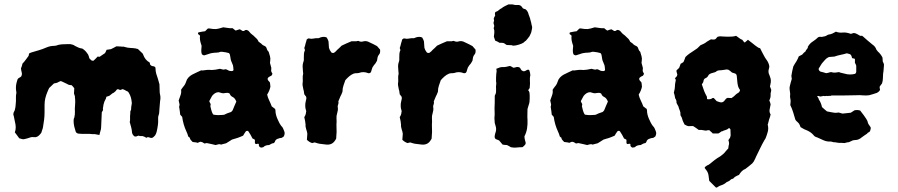

<svg xmlns="http://www.w3.org/2000/svg" viewBox="-20 -649 4110 879"><path d="M713 -187Q712 -179 711.5 -169.5Q711 -160 710 -151Q709 -143 709 -136Q709 -129 706 -121Q704 -116 704 -110.5Q704 -105 704 -99Q704 -94 704 -88.5Q704 -83 703 -78Q702 -70 700.5 -61.5Q699 -53 697 -45Q696 -41 694 -36.5Q692 -32 690 -29L683 -22Q677 -16 669 -18Q664 -20 659.5 -21Q655 -22 650 -18Q643 -23 633 -26H622Q620 -26 618 -27Q616 -28 614 -28Q611 -27 608 -26Q605 -25 603 -24Q597 -24 595 -25Q584 -34 584 -47Q583 -58 580 -68.5Q577 -79 574 -90Q576 -98 575.5 -107Q575 -116 576 -125Q577 -130 576.5 -135.5Q576 -141 580 -146Q580 -158 583 -173Q584 -177 583 -182Q582 -192 579.5 -201.5Q577 -211 572 -220Q570 -224 567.5 -227.5Q565 -231 560 -232Q556 -235 551 -237Q546 -239 542 -241Q535 -238 530 -237Q528 -238 525 -239Q522 -240 520 -241Q519 -240 517.5 -240Q516 -240 515 -239Q509 -230 500 -224Q496 -223 492 -219.5Q488 -216 484 -213Q481 -210 476.5 -209Q472 -208 467 -206Q466 -203 465.5 -200Q465 -197 463 -194Q462 -192 460.5 -189Q459 -186 458 -184Q453 -170 452 -158Q451 -155 451 -152Q453 -146 450.5 -142.5Q448 -139 446 -135Q445 -118 444.5 -101Q444 -84 443 -67Q443 -61 442 -57Q440 -51 438.5 -44.5Q437 -38 435 -31L414 -35Q409 -35 403 -35Q397 -35 391 -36H371Q364 -36 357 -36Q350 -36 343 -37Q332 -37 327 -45Q323 -57 320 -69.5Q317 -82 317 -95Q317 -99 317.5 -103Q318 -107 320 -110Q322 -118 322.5 -124Q323 -130 323 -137Q322 -151 323.5 -166Q325 -181 324 -195Q323 -199 323 -202Q323 -205 323 -208Q322 -213 320 -217Q318 -221 319 -225Q319 -230 319.5 -235Q320 -240 320 -245Q317 -249 314.5 -252Q312 -255 308 -259Q305 -259 301.5 -259.5Q298 -260 294 -261Q290 -263 284.5 -266Q279 -269 274 -271Q270 -273 265.5 -275Q261 -277 258 -278Q250 -275 241 -270Q238 -269 234.5 -268.5Q231 -268 227 -267Q222 -262 216.5 -257Q211 -252 205 -246Q203 -242 201 -237.5Q199 -233 197 -228Q191 -214 187.5 -199.5Q184 -185 184 -168V-135Q184 -118 182 -101.5Q180 -85 177 -68Q176 -61 173.5 -55Q171 -49 169 -41Q164 -34 158 -28.5Q152 -23 144 -21Q130 -22 125.5 -21.5Q121 -21 107 -16Q103 -15 99.5 -14Q96 -13 91 -12Q86 -11 82 -12Q78 -13 68 -16Q64 -22 58.5 -29Q53 -36 48 -43Q49 -46 49.5 -49Q50 -52 51 -54Q53 -67 51 -79Q48 -91 46 -103Q44 -115 41 -125Q41 -133 44.5 -138Q48 -143 49 -151Q51 -158 51.5 -167.5Q52 -177 53 -186Q53 -196 53 -205.5Q53 -215 55 -223Q55 -230 54 -232Q51 -252 56 -271Q58 -276 58.5 -279.5Q59 -283 60 -285Q63 -291 68 -293Q73 -295 77 -299Q82 -308 79.5 -317Q77 -326 76 -336Q78 -341 80 -346.5Q82 -352 83 -358Q91 -366 97.5 -375Q104 -384 110 -392Q112 -394 112 -399Q112 -404 116 -406Q118 -407 120.5 -407.5Q123 -408 124 -409Q141 -414 158 -419Q175 -424 191 -431Q209 -439 227 -439Q229 -439 231 -439.5Q233 -440 236 -440Q249 -445 262.5 -446Q276 -447 290 -447H302Q307 -446 312.5 -444.5Q318 -443 323 -439Q331 -435 338.5 -431.5Q346 -428 355 -427Q359 -426 361.5 -423.5Q364 -421 367 -419Q372 -415 375.5 -410Q379 -405 383 -400Q385 -396 386.5 -391.5Q388 -387 389 -382Q393 -378 397 -374Q401 -370 408 -371Q413 -376 418 -380.5Q423 -385 427 -390Q430 -389 436 -389L461 -406Q463 -411 465 -414Q467 -417 468 -421Q473 -422 478 -422.5Q483 -423 488 -424Q495 -428 501 -430.5Q507 -433 513 -437Q518 -437 523.5 -436.5Q529 -436 534 -436Q538 -435 542.5 -435.5Q547 -436 551 -434Q564 -430 577 -429.5Q590 -429 603 -427Q605 -425 611 -425L633 -404Q633 -403 634 -402Q635 -401 635 -400Q644 -374 665 -363Q666 -361 666.5 -357.5Q667 -354 668 -352Q674 -346 681 -346Q693 -344 692 -335Q692 -323 695.5 -311Q699 -299 703 -288L710 -263Q710 -256 710.5 -247Q711 -238 711 -230Q711 -226 711.5 -222.5Q712 -219 713 -215Q716 -202 713 -187Z M1281 -49Q1284 -42 1283 -36Q1282 -30 1279 -24Q1278 -23 1275 -21.5Q1272 -20 1270 -18Q1266 -17 1263 -17Q1260 -17 1256 -15Q1241 -12 1238 1Q1237 3 1234 6Q1227 7 1224 8.5Q1221 10 1212 15Q1205 15 1198 17Q1191 19 1185 25Q1183 25 1182 25.5Q1181 26 1179 26Q1175 28 1170 24.5Q1165 21 1165 16V10Q1161 8 1155.5 10Q1150 12 1147 6V-9Q1144 -11 1141.5 -12.5Q1139 -14 1136 -15Q1132 -23 1127 -32Q1122 -41 1117 -48Q1113 -51 1110 -50Q1107 -49 1105 -47Q1103 -45 1102 -42.5Q1101 -40 1099 -38Q1097 -36 1096 -33Q1095 -30 1093 -28Q1080 -22 1067 -17.5Q1054 -13 1042 -10Q1035 -5 1028 -1Q1021 3 1015 7Q1009 8 1003 10Q997 12 992 13Q986 10 980.5 11.5Q975 13 967 15Q958 13 948 10.5Q938 8 927 6Q924 7 921 7Q918 7 916 8Q912 6 909.5 4Q907 2 903 1Q898 -1 894 1Q890 3 885 5Q880 3 874 2.5Q868 2 862 1Q857 -4 853.5 -8Q850 -12 849 -18Q847 -20 845 -21.5Q843 -23 842 -24Q838 -38 833 -48Q819 -78 814 -114Q812 -116 810 -118.5Q808 -121 805 -124Q804 -133 803 -141.5Q802 -150 800 -160Q802 -166 802 -171Q800 -181 798 -189Q802 -201 806.5 -213Q811 -225 809 -238Q811 -242 814 -245.5Q817 -249 819 -252Q828 -262 832 -275Q835 -286 842.5 -294Q850 -302 859 -307Q870 -312 880.5 -317.5Q891 -323 901 -327Q903 -327 906.5 -326.5Q910 -326 912 -327Q930 -330 943 -329Q949 -328 955 -329Q961 -330 966 -330L987 -334Q993 -333 999 -331Q1005 -329 1011 -332Q1013 -332 1014.5 -331.5Q1016 -331 1017 -331Q1022 -329 1026 -326.5Q1030 -324 1035 -324Q1046 -322 1049 -328Q1048 -345 1046.5 -350Q1045 -355 1040 -366Q1037 -372 1036 -378.5Q1035 -385 1034 -391Q1033 -395 1032.5 -398.5Q1032 -402 1028 -406Q1015 -410 996 -412H990Q981 -408 971 -408Q961 -408 950 -406Q943 -405 935.5 -402Q928 -399 920 -397Q912 -393 904 -401Q901 -410 901.5 -419.5Q902 -429 903 -439Q901 -446 898 -455.5Q895 -465 895 -478L896 -485Q895 -487 892.5 -489Q890 -491 888 -492Q885 -495 887 -498Q887 -501 890 -501Q898 -503 905 -504Q912 -505 919 -506L931 -518Q933 -519 936 -519Q959 -515 969.5 -516Q980 -517 1002 -524Q1013 -523 1023.5 -521Q1034 -519 1045 -520Q1048 -517 1051.5 -514.5Q1055 -512 1059 -509Q1064 -511 1069 -512.5Q1074 -514 1078 -515Q1084 -511 1091 -507Q1096 -506 1099.5 -509Q1103 -512 1107 -512Q1116 -511 1121.5 -503.5Q1127 -496 1134 -491Q1140 -487 1145.5 -481Q1151 -475 1157 -470Q1159 -467 1161 -464Q1163 -461 1164 -458Q1169 -454 1173 -451.5Q1177 -449 1180 -445Q1185 -441 1190.5 -439Q1196 -437 1199 -432Q1201 -427 1203 -421.5Q1205 -416 1210 -412Q1213 -402 1216 -391.5Q1219 -381 1217 -370Q1217 -365 1216 -361Q1218 -356 1219 -350Q1220 -344 1222 -339V-334Q1222 -331 1221.5 -327.5Q1221 -324 1222 -322Q1224 -316 1227 -313Q1227 -307 1222 -302Q1220 -301 1217 -300Q1214 -299 1212 -297Q1200 -290 1209 -279Q1210 -278 1212.5 -275.5Q1215 -273 1216 -270Q1217 -266 1217 -261.5Q1217 -257 1218 -252Q1214 -233 1203 -216Q1206 -202 1212.5 -189Q1219 -176 1224 -162Q1229 -159 1232 -156Q1235 -153 1239 -151Q1240 -148 1240.5 -147Q1241 -146 1241 -144Q1241 -134 1243.5 -124Q1246 -114 1250 -105Q1254 -96 1258 -88Q1262 -80 1268 -72Q1273 -68 1276 -61Q1279 -54 1281 -49ZM1062 -184Q1056 -199 1047 -204Q1036 -209 1033 -217Q1032 -221 1029 -222Q1026 -223 1023 -224Q1019 -224 1013.5 -223.5Q1008 -223 1003 -222Q997 -222 991.5 -224Q986 -226 981 -227Q972 -227 964 -222Q960 -219 957 -216.5Q954 -214 951 -210L938 -186Q940 -180 943 -175.5Q946 -171 943 -163Q945 -154 947.5 -144.5Q950 -135 955 -126Q957 -124 958 -124Q969 -122 980 -122Q991 -122 1001 -123Q1005 -123 1007 -124Q1018 -130 1034 -135Q1040 -136 1045 -144Q1049 -153 1053 -163.5Q1057 -174 1062 -184ZM850 -20Q850 -20 849.5 -20Q849 -20 849 -18Q851 -20 850 -20Z M1720 -422Q1722 -406 1715 -399Q1710 -393 1708.5 -386Q1707 -379 1706 -371Q1704 -368 1702.5 -365Q1701 -362 1699 -359Q1695 -355 1691.5 -350Q1688 -345 1685 -340Q1683 -336 1682 -331Q1681 -326 1679 -321Q1678 -320 1677.5 -318.5Q1677 -317 1676 -316Q1675 -315 1673.5 -315Q1672 -315 1671 -314H1666Q1644 -323 1623 -315Q1619 -314 1616 -314Q1613 -314 1609 -314Q1606 -313 1603.5 -313Q1601 -313 1599 -312Q1587 -307 1578 -299Q1569 -291 1561 -282Q1557 -270 1552.5 -257.5Q1548 -245 1548 -230Q1548 -229 1547 -226.5Q1546 -224 1545 -222Q1544 -218 1542.5 -215.5Q1541 -213 1539 -209Q1537 -203 1534 -197Q1531 -191 1529 -185Q1531 -178 1528.5 -172Q1526 -166 1526 -160Q1528 -151 1526.5 -143.5Q1525 -136 1523 -128Q1520 -119 1520.5 -109.5Q1521 -100 1521 -91Q1520 -80 1520.5 -68Q1521 -56 1521 -45Q1521 -38 1520 -30Q1519 -22 1519 -14Q1516 -8 1514 -6Q1507 5 1497 9.5Q1487 14 1475 13Q1467 12 1458.5 11Q1450 10 1442 9Q1438 8 1432 6.5Q1426 5 1421 3Q1417 4 1414.5 4.5Q1412 5 1409 6Q1396 2 1385 -9Q1386 -16 1386 -23Q1386 -30 1387 -37Q1386 -40 1385.5 -44.5Q1385 -49 1383 -53Q1382 -59 1380 -65Q1378 -71 1379 -78Q1378 -93 1373 -113Q1375 -115 1376.5 -118.5Q1378 -122 1379 -125Q1380 -128 1380.5 -130.5Q1381 -133 1381 -136Q1381 -138 1382 -139.5Q1383 -141 1381 -143Q1380 -146 1379.5 -149.5Q1379 -153 1378 -156Q1377 -166 1378 -176Q1379 -180 1379.5 -183.5Q1380 -187 1381 -191Q1383 -196 1382.5 -202Q1382 -208 1377 -212Q1376 -213 1375.5 -214.5Q1375 -216 1373 -217Q1372 -222 1371.5 -228Q1371 -234 1369 -239Q1368 -246 1366.5 -252Q1365 -258 1365 -265Q1367 -277 1366 -288.5Q1365 -300 1368 -312Q1368 -314 1367.5 -317Q1367 -320 1367 -322Q1366 -333 1365.5 -344Q1365 -355 1369 -366Q1371 -370 1371 -375Q1371 -380 1371 -385Q1371 -394 1371.5 -402.5Q1372 -411 1376 -419Q1376 -422 1373 -429Q1375 -434 1376.5 -439.5Q1378 -445 1379 -450Q1381 -455 1382 -459.5Q1383 -464 1384 -468Q1390 -474 1395 -473Q1405 -470 1415.5 -472.5Q1426 -475 1436 -474Q1439 -474 1442 -475.5Q1445 -477 1448 -478Q1465 -483 1476 -477Q1483 -465 1484 -459Q1485 -453 1486 -430Q1489 -419 1497 -409Q1499 -407 1503.5 -406.5Q1508 -406 1510 -408Q1514 -411 1517 -413.5Q1520 -416 1523 -420Q1529 -425 1534.5 -430.5Q1540 -436 1544 -440Q1555 -445 1565.5 -450Q1576 -455 1589 -460H1612L1614 -461Q1615 -461 1615.5 -461.5Q1616 -462 1617 -461L1620 -462Q1632 -456 1641 -459Q1657 -464 1672 -455Q1681 -451 1689 -447Q1697 -443 1706 -438Q1709 -434 1713 -430Q1717 -426 1720 -422Z M2157 -422Q2159 -406 2152 -399Q2147 -393 2145.5 -386Q2144 -379 2143 -371Q2141 -368 2139.5 -365Q2138 -362 2136 -359Q2132 -355 2128.5 -350Q2125 -345 2122 -340Q2120 -336 2119 -331Q2118 -326 2116 -321Q2115 -320 2114.5 -318.5Q2114 -317 2113 -316Q2112 -315 2110.5 -315Q2109 -315 2108 -314H2103Q2081 -323 2060 -315Q2056 -314 2053 -314Q2050 -314 2046 -314Q2043 -313 2040.5 -313Q2038 -313 2036 -312Q2024 -307 2015 -299Q2006 -291 1998 -282Q1994 -270 1989.5 -257.5Q1985 -245 1985 -230Q1985 -229 1984 -226.5Q1983 -224 1982 -222Q1981 -218 1979.5 -215.5Q1978 -213 1976 -209Q1974 -203 1971 -197Q1968 -191 1966 -185Q1968 -178 1965.5 -172Q1963 -166 1963 -160Q1965 -151 1963.5 -143.5Q1962 -136 1960 -128Q1957 -119 1957.5 -109.5Q1958 -100 1958 -91Q1957 -80 1957.5 -68Q1958 -56 1958 -45Q1958 -38 1957 -30Q1956 -22 1956 -14Q1953 -8 1951 -6Q1944 5 1934 9.5Q1924 14 1912 13Q1904 12 1895.5 11Q1887 10 1879 9Q1875 8 1869 6.5Q1863 5 1858 3Q1854 4 1851.5 4.5Q1849 5 1846 6Q1833 2 1822 -9Q1823 -16 1823 -23Q1823 -30 1824 -37Q1823 -40 1822.5 -44.5Q1822 -49 1820 -53Q1819 -59 1817 -65Q1815 -71 1816 -78Q1815 -93 1810 -113Q1812 -115 1813.5 -118.5Q1815 -122 1816 -125Q1817 -128 1817.5 -130.5Q1818 -133 1818 -136Q1818 -138 1819 -139.5Q1820 -141 1818 -143Q1817 -146 1816.5 -149.5Q1816 -153 1815 -156Q1814 -166 1815 -176Q1816 -180 1816.5 -183.5Q1817 -187 1818 -191Q1820 -196 1819.5 -202Q1819 -208 1814 -212Q1813 -213 1812.5 -214.5Q1812 -216 1810 -217Q1809 -222 1808.5 -228Q1808 -234 1806 -239Q1805 -246 1803.5 -252Q1802 -258 1802 -265Q1804 -277 1803 -288.5Q1802 -300 1805 -312Q1805 -314 1804.5 -317Q1804 -320 1804 -322Q1803 -333 1802.5 -344Q1802 -355 1806 -366Q1808 -370 1808 -375Q1808 -380 1808 -385Q1808 -394 1808.5 -402.5Q1809 -411 1813 -419Q1813 -422 1810 -429Q1812 -434 1813.5 -439.5Q1815 -445 1816 -450Q1818 -455 1819 -459.5Q1820 -464 1821 -468Q1827 -474 1832 -473Q1842 -470 1852.5 -472.5Q1863 -475 1873 -474Q1876 -474 1879 -475.5Q1882 -477 1885 -478Q1902 -483 1913 -477Q1920 -465 1921 -459Q1922 -453 1923 -430Q1926 -419 1934 -409Q1936 -407 1940.5 -406.5Q1945 -406 1947 -408Q1951 -411 1954 -413.5Q1957 -416 1960 -420Q1966 -425 1971.5 -430.5Q1977 -436 1981 -440Q1992 -445 2002.5 -450Q2013 -455 2026 -460H2049L2051 -461Q2052 -461 2052.5 -461.5Q2053 -462 2054 -461L2057 -462Q2069 -456 2078 -459Q2094 -464 2109 -455Q2118 -451 2126 -447Q2134 -443 2143 -438Q2146 -434 2150 -430Q2154 -426 2157 -422Z M2414 -534Q2417 -527 2416 -519.5Q2415 -512 2413 -505Q2412 -499 2409 -493.5Q2406 -488 2404 -483Q2400 -477 2395.5 -472Q2391 -467 2387 -462Q2384 -461 2382 -458.5Q2380 -456 2377 -454Q2370 -449 2355 -444.5Q2340 -440 2331 -440Q2326 -440 2323 -442Q2317 -442 2311 -442.5Q2305 -443 2300 -443Q2297 -445 2293.5 -447Q2290 -449 2288 -451Q2283 -453 2277.5 -453Q2272 -453 2267 -453Q2263 -456 2257.5 -458.5Q2252 -461 2247 -463L2241 -481Q2242 -489 2243 -498.5Q2244 -508 2241 -518Q2238 -520 2241 -523Q2244 -530 2241 -537Q2238 -544 2241 -551Q2242 -553 2242 -557Q2239 -563 2242 -568.5Q2245 -574 2247 -578Q2246 -581 2246 -584.5Q2246 -588 2246 -590Q2247 -591 2247.5 -592.5Q2248 -594 2250 -595Q2258 -597 2263.5 -602.5Q2269 -608 2276 -611Q2283 -617 2291.5 -621Q2300 -625 2308 -629Q2316 -629 2322 -629Q2328 -629 2334 -627Q2337 -626 2341 -626Q2345 -626 2349 -626Q2363 -628 2371 -615Q2373 -610 2378 -609Q2383 -608 2387 -606Q2397 -597 2400 -583Q2402 -577 2404.5 -571Q2407 -565 2408 -559Q2410 -553 2411.5 -546.5Q2413 -540 2414 -534ZM2408 -304Q2406 -298 2406 -290.5Q2406 -283 2406 -275Q2407 -268 2406 -260.5Q2405 -253 2405 -246L2398 -236Q2403 -231 2404 -225Q2405 -219 2405 -212Q2405 -205 2405 -197.5Q2405 -190 2404 -182Q2403 -175 2400 -167Q2397 -159 2395 -150Q2395 -140 2394.5 -126.5Q2394 -113 2395 -100Q2396 -81 2393 -61.5Q2390 -42 2381 -25Q2381 -17 2383 -9.5Q2385 -2 2387 6Q2387 7 2386 8.5Q2385 10 2385 12Q2380 19 2373 24Q2372 24 2371 25H2367Q2356 25 2344.5 26.5Q2333 28 2319 25Q2315 23 2310.5 20Q2306 17 2301 15Q2297 15 2291.5 14.5Q2286 14 2281 13Q2273 4 2265 -6Q2262 -8 2258 -9Q2254 -10 2250 -12Q2243 -17 2245 -28Q2247 -39 2250 -47Q2253 -60 2249 -72L2245 -86Q2245 -94 2244 -101Q2243 -108 2244 -115Q2245 -125 2244.5 -134Q2244 -143 2244 -153Q2245 -167 2245 -180.5Q2245 -194 2245 -207Q2245 -212 2246 -213Q2251 -221 2251 -228.5Q2251 -236 2251 -244Q2250 -252 2251.5 -260.5Q2253 -269 2251 -276Q2251 -285 2251 -293.5Q2251 -302 2252 -311Q2253 -316 2253.5 -321.5Q2254 -327 2252 -334Q2261 -338 2267.5 -340Q2274 -342 2280 -342Q2284 -342 2288.5 -342Q2293 -342 2297 -343Q2307 -345 2314 -347Q2319 -346 2322.5 -343.5Q2326 -341 2330 -339Q2337 -339 2344 -342Q2351 -343 2356.5 -341Q2362 -339 2365 -331Q2366 -330 2366.5 -329Q2367 -328 2368 -327L2375 -323Q2382 -322 2387 -325.5Q2392 -329 2397 -330Q2403 -330 2404 -325Q2407 -318 2408 -304Z M2982 -49Q2985 -42 2984 -36Q2983 -30 2980 -24Q2979 -23 2976 -21.5Q2973 -20 2971 -18Q2967 -17 2964 -17Q2961 -17 2957 -15Q2942 -12 2939 1Q2938 3 2935 6Q2928 7 2925 8.5Q2922 10 2913 15Q2906 15 2899 17Q2892 19 2886 25Q2884 25 2883 25.5Q2882 26 2880 26Q2876 28 2871 24.5Q2866 21 2866 16V10Q2862 8 2856.5 10Q2851 12 2848 6V-9Q2845 -11 2842.5 -12.5Q2840 -14 2837 -15Q2833 -23 2828 -32Q2823 -41 2818 -48Q2814 -51 2811 -50Q2808 -49 2806 -47Q2804 -45 2803 -42.5Q2802 -40 2800 -38Q2798 -36 2797 -33Q2796 -30 2794 -28Q2781 -22 2768 -17.5Q2755 -13 2743 -10Q2736 -5 2729 -1Q2722 3 2716 7Q2710 8 2704 10Q2698 12 2693 13Q2687 10 2681.5 11.5Q2676 13 2668 15Q2659 13 2649 10.5Q2639 8 2628 6Q2625 7 2622 7Q2619 7 2617 8Q2613 6 2610.5 4Q2608 2 2604 1Q2599 -1 2595 1Q2591 3 2586 5Q2581 3 2575 2.5Q2569 2 2563 1Q2558 -4 2554.5 -8Q2551 -12 2550 -18Q2548 -20 2546 -21.5Q2544 -23 2543 -24Q2539 -38 2534 -48Q2520 -78 2515 -114Q2513 -116 2511 -118.5Q2509 -121 2506 -124Q2505 -133 2504 -141.5Q2503 -150 2501 -160Q2503 -166 2503 -171Q2501 -181 2499 -189Q2503 -201 2507.5 -213Q2512 -225 2510 -238Q2512 -242 2515 -245.5Q2518 -249 2520 -252Q2529 -262 2533 -275Q2536 -286 2543.5 -294Q2551 -302 2560 -307Q2571 -312 2581.5 -317.5Q2592 -323 2602 -327Q2604 -327 2607.5 -326.5Q2611 -326 2613 -327Q2631 -330 2644 -329Q2650 -328 2656 -329Q2662 -330 2667 -330L2688 -334Q2694 -333 2700 -331Q2706 -329 2712 -332Q2714 -332 2715.5 -331.5Q2717 -331 2718 -331Q2723 -329 2727 -326.5Q2731 -324 2736 -324Q2747 -322 2750 -328Q2749 -345 2747.5 -350Q2746 -355 2741 -366Q2738 -372 2737 -378.5Q2736 -385 2735 -391Q2734 -395 2733.5 -398.5Q2733 -402 2729 -406Q2716 -410 2697 -412H2691Q2682 -408 2672 -408Q2662 -408 2651 -406Q2644 -405 2636.5 -402Q2629 -399 2621 -397Q2613 -393 2605 -401Q2602 -410 2602.5 -419.5Q2603 -429 2604 -439Q2602 -446 2599 -455.5Q2596 -465 2596 -478L2597 -485Q2596 -487 2593.5 -489Q2591 -491 2589 -492Q2586 -495 2588 -498Q2588 -501 2591 -501Q2599 -503 2606 -504Q2613 -505 2620 -506L2632 -518Q2634 -519 2637 -519Q2660 -515 2670.5 -516Q2681 -517 2703 -524Q2714 -523 2724.5 -521Q2735 -519 2746 -520Q2749 -517 2752.5 -514.5Q2756 -512 2760 -509Q2765 -511 2770 -512.5Q2775 -514 2779 -515Q2785 -511 2792 -507Q2797 -506 2800.5 -509Q2804 -512 2808 -512Q2817 -511 2822.5 -503.5Q2828 -496 2835 -491Q2841 -487 2846.5 -481Q2852 -475 2858 -470Q2860 -467 2862 -464Q2864 -461 2865 -458Q2870 -454 2874 -451.5Q2878 -449 2881 -445Q2886 -441 2891.5 -439Q2897 -437 2900 -432Q2902 -427 2904 -421.5Q2906 -416 2911 -412Q2914 -402 2917 -391.5Q2920 -381 2918 -370Q2918 -365 2917 -361Q2919 -356 2920 -350Q2921 -344 2923 -339V-334Q2923 -331 2922.5 -327.5Q2922 -324 2923 -322Q2925 -316 2928 -313Q2928 -307 2923 -302Q2921 -301 2918 -300Q2915 -299 2913 -297Q2901 -290 2910 -279Q2911 -278 2913.5 -275.5Q2916 -273 2917 -270Q2918 -266 2918 -261.5Q2918 -257 2919 -252Q2915 -233 2904 -216Q2907 -202 2913.5 -189Q2920 -176 2925 -162Q2930 -159 2933 -156Q2936 -153 2940 -151Q2941 -148 2941.5 -147Q2942 -146 2942 -144Q2942 -134 2944.5 -124Q2947 -114 2951 -105Q2955 -96 2959 -88Q2963 -80 2969 -72Q2974 -68 2977 -61Q2980 -54 2982 -49ZM2763 -184Q2757 -199 2748 -204Q2737 -209 2734 -217Q2733 -221 2730 -222Q2727 -223 2724 -224Q2720 -224 2714.5 -223.5Q2709 -223 2704 -222Q2698 -222 2692.5 -224Q2687 -226 2682 -227Q2673 -227 2665 -222Q2661 -219 2658 -216.5Q2655 -214 2652 -210L2639 -186Q2641 -180 2644 -175.5Q2647 -171 2644 -163Q2646 -154 2648.5 -144.5Q2651 -135 2656 -126Q2658 -124 2659 -124Q2670 -122 2681 -122Q2692 -122 2702 -123Q2706 -123 2708 -124Q2719 -130 2735 -135Q2741 -136 2746 -144Q2750 -153 2754 -163.5Q2758 -174 2763 -184ZM2551 -20Q2551 -20 2550.5 -20Q2550 -20 2550 -18Q2552 -20 2551 -20Z M3511 -237Q3510 -236 3510.5 -234.5Q3511 -233 3510 -231Q3507 -221 3508 -212Q3508 -201 3502 -189Q3504 -185 3505.5 -180.5Q3507 -176 3508 -171Q3506 -160 3503.5 -148Q3501 -136 3508 -125Q3507 -119 3505 -113Q3503 -107 3501 -102Q3500 -97 3498.5 -92Q3497 -87 3495 -79Q3495 -81 3494.5 -80Q3494 -79 3495 -77Q3499 -61 3495 -46Q3491 -31 3485 -16Q3484 -15 3483 -12.5Q3482 -10 3480 -8Q3469 11 3459.5 31Q3450 51 3440 71Q3439 75 3436 80Q3433 85 3431 90Q3427 96 3424 99Q3417 105 3409 111.5Q3401 118 3393 124Q3383 128 3376 135Q3369 142 3363 152Q3356 154 3350 158Q3344 160 3339 166Q3337 170 3332 170Q3327 171 3323.5 175Q3320 179 3315 181Q3306 184 3299 191Q3290 197 3280 200Q3275 201 3270 204.5Q3265 208 3261 210Q3259 209 3258 209Q3257 209 3257 209L3227 179Q3225 161 3223.5 152.5Q3222 144 3218.5 137.5Q3215 131 3206 120Q3207 118 3207 117Q3207 116 3208 115Q3211 113 3215 110Q3219 107 3223 106Q3231 101 3237 95.5Q3243 90 3250 85Q3256 80 3263 75.5Q3270 71 3277 67Q3284 62 3290.5 56.5Q3297 51 3302 44Q3305 40 3308 37Q3311 34 3314 31Q3315 27 3315 23.5Q3315 20 3316 17Q3320 7 3315 -6V-8L3322 -18Q3322 -17 3323.5 -23Q3325 -29 3325 -29Q3325 -38 3324.5 -43.5Q3324 -49 3324 -57Q3320 -62 3318.5 -62.5Q3317 -63 3315 -61Q3311 -57 3305 -55Q3299 -53 3293 -51Q3292 -51 3289 -49Q3286 -47 3284 -48L3271 -39Q3270 -39 3269.5 -38.5Q3269 -38 3268 -38H3243Q3240 -42 3236 -45Q3232 -48 3229 -52Q3222 -54 3218.5 -52.5Q3215 -51 3210 -51L3193 -54H3179Q3172 -59 3166 -63.5Q3160 -68 3153 -72Q3136 -71 3131 -71.5Q3126 -72 3114 -79Q3112 -82 3111 -85Q3110 -88 3108 -91Q3105 -97 3103.5 -103.5Q3102 -110 3099 -115Q3095 -119 3095 -126Q3096 -134 3093 -140.5Q3090 -147 3088 -154Q3087 -161 3083 -167Q3079 -173 3077 -179Q3078 -190 3071 -199Q3069 -213 3065 -225Q3070 -243 3070 -255Q3070 -263 3071.5 -269.5Q3073 -276 3074 -283Q3073 -285 3072 -287.5Q3071 -290 3069 -291H3070L3076 -297Q3079 -299 3081 -307Q3080 -311 3079 -314.5Q3078 -318 3077 -322Q3077 -327 3078 -328Q3088 -336 3090 -340Q3092 -344 3096 -357Q3097 -358 3099.5 -359Q3102 -360 3103 -361Q3103 -361 3109 -365Q3111 -370 3113.5 -375.5Q3116 -381 3118 -388Q3126 -396 3135.5 -403Q3145 -410 3155 -416Q3168 -424 3172 -427.5Q3176 -431 3187 -442Q3194 -445 3201.5 -448.5Q3209 -452 3216 -458Q3221 -461 3226 -464Q3231 -467 3235 -469Q3240 -468 3243.5 -468Q3247 -468 3250 -468Q3256 -469 3259 -473.5Q3262 -478 3266 -481Q3276 -484 3288 -482Q3293 -482 3298.5 -481.5Q3304 -481 3309 -481Q3320 -481 3330.5 -481.5Q3341 -482 3350 -485Q3358 -480 3364.5 -474.5Q3371 -469 3378 -467Q3380 -464 3382 -462Q3384 -460 3385 -458Q3389 -452 3393 -457Q3395 -459 3396 -460Q3397 -461 3399 -462Q3400 -463 3401.5 -464.5Q3403 -466 3404 -467Q3409 -463 3415 -458.5Q3421 -454 3426 -450Q3431 -446 3436.5 -441.5Q3442 -437 3447 -434Q3451 -430 3460 -428Q3462 -424 3464 -420Q3466 -416 3468 -412Q3473 -403 3477.5 -394Q3482 -385 3488 -377Q3499 -363 3502 -346Q3502 -339 3499.5 -332Q3497 -325 3499 -314Q3501 -309 3503.5 -302.5Q3506 -296 3508 -289Q3510 -279 3508.5 -270.5Q3507 -262 3505 -253Q3507 -249 3508 -245.5Q3509 -242 3511 -237ZM3368 -237Q3363 -244 3360 -251Q3359 -256 3357.5 -261Q3356 -266 3356 -270Q3355 -275 3355 -280.5Q3355 -286 3354 -291Q3353 -296 3353 -301.5Q3353 -307 3348 -311Q3345 -313 3340.5 -314Q3336 -315 3331 -317Q3327 -321 3322.5 -324.5Q3318 -328 3314 -330Q3310 -331 3307 -331Q3298 -330 3289.5 -328.5Q3281 -327 3272 -327Q3270 -327 3267 -326Q3264 -325 3262 -324Q3257 -319 3250.5 -317.5Q3244 -316 3238 -314Q3234 -313 3229 -310Q3224 -307 3222 -302Q3219 -296 3214.5 -293.5Q3210 -291 3206 -289Q3202 -285 3201.5 -281.5Q3201 -278 3200 -275Q3199 -271 3197 -268.5Q3195 -266 3193 -263Q3199 -244 3204 -231.5Q3209 -219 3216 -207Q3217 -203 3216.5 -200.5Q3216 -198 3218 -195Q3225 -194 3231 -195Q3237 -196 3242 -200Q3243 -201 3245 -200.5Q3247 -200 3248 -200Q3252 -196 3255 -192.5Q3258 -189 3261 -186Q3269 -183 3276 -181Q3283 -179 3290 -182Q3296 -186 3300 -192.5Q3304 -199 3311 -201Q3315 -201 3319.5 -200.5Q3324 -200 3329 -200Q3331 -202 3334.5 -204Q3338 -206 3340 -208Q3345 -213 3349.5 -217Q3354 -221 3360 -224Q3367 -229 3368 -237Z M4027 -353Q4026 -343 4025.5 -332.5Q4025 -322 4023 -312Q4022 -302 4022 -290.5Q4022 -279 4018 -267Q4016 -264 4013 -260.5Q4010 -257 4007 -252Q4007 -248 4007.5 -245Q4008 -242 4009 -238Q4007 -233 4003 -229.5Q3999 -226 3995 -224Q3985 -221 3976.5 -218Q3968 -215 3959 -213Q3945 -211 3930 -212.5Q3915 -214 3900 -213Q3887 -213 3872.5 -212.5Q3858 -212 3843 -212H3787Q3783 -209 3778.5 -210Q3774 -211 3770 -209Q3766 -211 3761 -209.5Q3756 -208 3751 -210Q3747 -209 3743.5 -208.5Q3740 -208 3735 -207Q3731 -208 3728 -209.5Q3725 -211 3721 -208Q3723 -205 3725.5 -201.5Q3728 -198 3729 -193Q3732 -189 3734 -185Q3736 -181 3738 -176Q3740 -172 3741 -167.5Q3742 -163 3743 -159Q3748 -154 3754 -149Q3760 -144 3766 -139Q3771 -138 3776.5 -137Q3782 -136 3787 -135Q3793 -134 3799 -133Q3805 -132 3812 -133Q3819 -135 3825 -132.5Q3831 -130 3838 -129Q3847 -130 3856.5 -131Q3866 -132 3875 -133Q3879 -136 3883.5 -138.5Q3888 -141 3892 -144Q3905 -147 3918 -143Q3921 -138 3925.5 -133Q3930 -128 3934 -122Q3940 -113 3946 -104.5Q3952 -96 3954 -85Q3956 -80 3960 -75Q3964 -70 3966 -66Q3967 -61 3965.5 -57Q3964 -53 3963 -48Q3959 -44 3953 -41Q3952 -41 3951 -39Q3950 -37 3948 -36Q3942 -32 3936 -28Q3930 -24 3925 -20Q3911 -8 3896 -8Q3890 -8 3887 -7Q3882 -6 3877 -3Q3872 0 3866 2Q3861 2 3856 3.5Q3851 5 3846 6Q3843 6 3839 5.5Q3835 5 3831 5Q3822 6 3813 4Q3804 2 3795 2Q3792 1 3789 0Q3786 -1 3783 -1Q3766 0 3751 -6.5Q3736 -13 3721 -20Q3709 -23 3704 -31Q3697 -39 3688.5 -44.5Q3680 -50 3670 -54Q3664 -56 3658 -59.5Q3652 -63 3645 -67Q3644 -71 3642 -75Q3640 -79 3638 -83Q3636 -86 3632.5 -89Q3629 -92 3626 -95Q3623 -98 3621 -102Q3616 -119 3611 -135.5Q3606 -152 3598 -168Q3599 -175 3599.5 -182.5Q3600 -190 3598 -199Q3597 -201 3597 -204Q3597 -207 3597 -209Q3597 -214 3597.5 -217.5Q3598 -221 3597 -224Q3596 -232 3595 -240Q3594 -248 3596 -255Q3598 -263 3600 -271Q3602 -279 3605 -288Q3604 -290 3604 -294Q3604 -298 3603 -302Q3605 -313 3607 -324Q3609 -335 3612 -345Q3615 -351 3618.5 -356.5Q3622 -362 3626 -368Q3633 -380 3637 -391Q3649 -397 3651.5 -398.5Q3654 -400 3656 -403Q3658 -406 3669 -415Q3668 -418 3674 -424Q3680 -430 3678 -434Q3687 -451 3704 -461Q3710 -465 3715.5 -469.5Q3721 -474 3725 -478Q3730 -481 3734.5 -480.5Q3739 -480 3743 -480Q3746 -481 3749.5 -481.5Q3753 -482 3757 -483Q3759 -484 3762 -485Q3765 -486 3767 -488Q3769 -489 3771 -490Q3773 -491 3775 -491Q3784 -492 3792 -496Q3800 -500 3807 -504Q3822 -498 3838 -500Q3848 -501 3857.5 -499Q3867 -497 3875 -494L3889 -498Q3897 -497 3904 -493Q3911 -489 3918 -485H3927Q3928 -484 3929 -483.5Q3930 -483 3931 -482Q3942 -472 3952 -463.5Q3962 -455 3973 -446Q3988 -436 3992 -422Q3996 -416 3999 -413Q4011 -403 4020 -386Q4020 -384 4020.5 -380.5Q4021 -377 4021 -374Q4020 -369 4023 -364Q4026 -359 4027 -353ZM3900 -320V-345Q3900 -350 3899 -351Q3898 -354 3896.5 -357Q3895 -360 3894 -361V-378L3891 -381Q3887 -381 3881 -383Q3879 -392 3876 -397Q3873 -401 3868 -402Q3863 -403 3857 -405Q3844 -401 3829 -398Q3814 -395 3800 -390Q3793 -389 3787 -389Q3781 -389 3775 -388Q3765 -384 3757.5 -375.5Q3750 -367 3743 -359Q3739 -354 3736 -348Q3733 -342 3729 -337Q3728 -336 3728 -331Q3731 -323 3737 -321Q3743 -320 3749 -318Q3755 -316 3762 -314Q3765 -315 3767.5 -315Q3770 -315 3773 -316Q3785 -321 3793 -317Q3801 -316 3807.5 -317Q3814 -318 3821 -319Q3827 -316 3833.5 -315Q3840 -314 3846 -312Q3859 -308 3871 -308Q3883 -308 3895 -311Q3900 -316 3900 -320Z"/></svg>

Font: Daruma Drop One
Style: Regular
Weight: 400
Designer: Maniackers Design
Version: Version 1.000